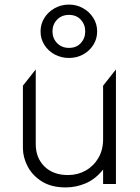

<svg xmlns="http://www.w3.org/2000/svg" viewBox="-20 -803 611 838"><path d="M267 15Q204 15 162.5 -11.2Q121 -37.5 100.5 -77Q80 -116.5 80 -157V-429L136 -500V-174Q136 -114 174 -76.5Q212 -39 277 -39Q319 -39 353.8 -58.5Q388.5 -78 409.2 -113.2Q430 -148.5 430 -195V-429L486 -500V0H430V-63Q396.5 -21 354.2 -3Q312 15 267 15ZM281 -550Q247 -550 218.8 -565.2Q190.5 -580.5 173.8 -606.8Q157 -633 157 -666Q157 -698.5 173.8 -725Q190.5 -751.5 218.8 -767.2Q247 -783 281 -783Q314.5 -783 342.5 -767.2Q370.5 -751.5 387.2 -725Q404 -698.5 404 -666Q404 -633 387.2 -606.8Q370.5 -580.5 342.5 -565.2Q314.5 -550 281 -550ZM281 -594Q313.5 -594 332.8 -615Q352 -636 352 -666Q352 -696 332.8 -717Q313.5 -738 281 -738Q249 -738 229 -717Q209 -696 209 -666Q209 -636 229 -615Q249 -594 281 -594Z"/></svg>

Font: Geologica-Sharp
Style: Regular
Weight: 100
Designer: Sindre Bremnes, Frode Helland
Foundry: Monokrom Skriftforlag AS
Version: Version 1.010;gftools[0.9.28]